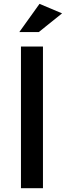

<svg xmlns="http://www.w3.org/2000/svg" viewBox="-20 -986 345 1006"><path d="M81.1 -817.9 187 -965.8 305.2 -916 183.1 -817.9ZM89.8 0V-742.2H205.1V0Z"/></svg>

Font: Trueno
Style: Rg
Weight: 400
Designer: Julieta Ulanovsky
Foundry: Julieta Ulanovsky
Version: Version 3.001b